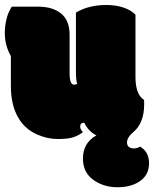

<svg xmlns="http://www.w3.org/2000/svg" viewBox="-26 -561 631 787"><path d="M277.3 -213.9Q285.2 -213.9 290 -217.8Q285.2 -233.9 285.2 -268.1V-509.3Q336.9 -540.5 409.7 -540.5Q450.7 -540.5 481.7 -529.5Q512.7 -518.6 529.3 -500.5V-246.1Q529.3 -173.3 564.5 -151.4Q564.9 -148.9 564.9 -142.1V-133.3Q564.9 -56.6 520.5 -19.5Q494.6 2.4 494.6 22.9Q494.6 34.7 502.2 41Q509.8 47.4 522.5 47.4Q535.2 47.4 548.3 40Q585 61.5 585 108.2Q585 154.8 548.8 180.7Q512.7 206.5 455.6 206.5Q398.4 206.5 356.2 176Q314 145.5 314 88.9Q314 24.4 369.1 -5.9Q335.4 -23.4 319.3 -58.1Q302.7 -58.1 302.7 -42Q302.7 -30.8 314 -19.5Q298.3 -6.8 276.4 1Q254.4 8.8 211.7 8.8Q168.9 8.8 128.4 -8.8Q78.1 -30.3 51.3 -74.7Q18.6 -127.4 18.6 -208.5V-331.1Q-6.3 -374.5 -6.3 -426.8Q-6.3 -453.6 0.5 -482.4Q7.3 -511.2 22.5 -533.7H129.9Q190.4 -533.7 224.9 -505.1Q259.3 -476.6 259.3 -418.5V-260.3Q259.3 -213.9 277.3 -213.9Z"/></svg>

Font: Modak
Style: Regular
Weight: 400
Version: Version 1.036;PS Version 1.000;hotconv 1.0.79;makeotf.lib2.5